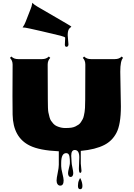

<svg xmlns="http://www.w3.org/2000/svg" viewBox="-20 -1068 961 1382"><path d="M446.8 -746.6 449.2 -796.4Q449.2 -802.2 415.5 -811Q381.8 -819.8 277.6 -843.8Q173.3 -867.7 161.6 -868.9Q149.9 -870.1 146.2 -870.1Q142.6 -870.1 142.6 -870.8Q142.6 -871.6 145.5 -875Q154.8 -886.7 164.1 -910.2L200.7 -1003.9Q209 -1024.9 210.4 -1036.6Q211.9 -1048.3 212.4 -1048.3Q212.9 -1048.3 215.8 -1044.9Q227.5 -1032.7 249 -1020.5L459 -898.4Q493.7 -877.9 493.7 -876.5Q493.7 -875 489.5 -872.1Q485.4 -869.1 480.5 -864.3Q467.3 -851.1 467.3 -814.5L472.7 -748Q472.7 -740.2 468.5 -735.6Q464.4 -731 459 -731Q446.8 -731 446.8 -746.6ZM845.7 -551.8 850.1 -302.2Q850.1 -171.9 817.9 -111.3Q787.6 -53.7 731.4 -24.9Q667.5 8.3 561.5 18.1V109.4L566.4 159.7Q566.4 176.3 557.1 176.3Q547.9 176.3 547.9 144L550.8 64.5Q550.8 11.7 518.1 11.7Q492.7 11.7 492.7 53.2Q492.7 53.2 495.1 95.7Q495.1 110.4 501.2 138.4Q507.3 166.5 507.3 178.2Q507.3 189.9 502.4 197.8Q497.6 205.6 488.3 205.6Q479 205.6 474.4 197.5Q469.7 189.5 469.7 178.2Q469.7 167 476.3 141.4Q482.9 115.7 482.9 108.4Q482.9 101.1 482.9 93.5Q482.9 85.9 482.4 78.1Q481.9 70.3 480 58.6Q476.1 34.2 456.5 34.2Q420.4 34.2 420.4 105.5V127.9Q420.4 146 429.2 180.7Q438 215.3 438 230.5Q438 268.1 413.6 268.1Q401.4 268.1 394.3 257.8Q387.2 247.6 387.2 231.4Q387.2 215.3 395.3 176.8Q403.3 138.2 403.3 118.2V21Q264.6 14.6 195.3 -19.5Q74.2 -78.1 70.8 -242.2Q69.8 -287.6 69.8 -377.4L70.8 -603Q70.8 -631.8 51.8 -651.4L62 -661.1Q80.1 -642.6 110.4 -642.6H283.2Q313 -642.6 331.5 -661.1L341.8 -651.4Q323.2 -632.3 323.2 -603L324.2 -352.1Q324.2 -279.3 328.1 -259.8Q332 -240.2 336.7 -223.9Q341.3 -207.5 347.9 -197.8Q354.5 -188 364.7 -177Q375 -166 388.2 -160.2Q418.9 -146.5 448.5 -146.5Q478 -146.5 494.4 -149.2Q510.7 -151.9 523.2 -158Q535.6 -164.1 545.7 -171.1Q555.7 -178.2 562.7 -189.2Q569.8 -200.2 575.2 -210.2Q580.6 -220.2 583.7 -235.4Q586.9 -250.5 588.9 -262Q590.8 -273.4 591.8 -291Q593.3 -317.9 593.3 -352.1L594.2 -603Q594.2 -632.8 576.2 -651.4L585.4 -661.1Q604 -642.6 634.3 -642.6H807.1Q837.9 -642.6 856 -661.1L865.7 -651.4Q845.7 -630.9 845.7 -551.8ZM541 270Q541 246.6 548.1 230.2Q555.2 213.9 556.6 213.9Q558.1 213.9 562 222.7Q573.2 248 573.2 271Q573.2 293.9 557.1 293.9Q541 293.9 541 270Z"/></svg>

Font: Nosifer Caps
Style: Regular
Weight: 800
Version: Version 001.002